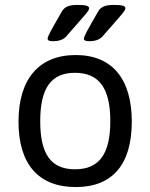

<svg xmlns="http://www.w3.org/2000/svg" viewBox="-20 -752 609 778"><path d="M293 -732C261 -732 242 -725 231 -706C185 -626 173 -605 173 -595C173 -588 180 -585 196 -585C217 -585 236 -591 247 -603C331 -699 341 -708 341 -719C341 -729 325 -732 293 -732ZM440 -732C408 -732 389 -725 378 -706C332 -626 320 -605 320 -595C320 -588 327 -585 343 -585C364 -585 383 -591 394 -603C478 -699 488 -708 488 -719C488 -729 472 -732 440 -732ZM287 -529C138 -529 55 -432 55 -259C55 -87 136 6 287 6C436 6 514 -86 514 -259C514 -433 434 -529 287 -529ZM284 -457C382 -457 427 -394 427 -261C427 -128 382 -66 284 -66C186 -66 143 -128 143 -261C143 -395 187 -457 284 -457Z"/></svg>

Font: Asap
Style: Regular
Weight: 400
Designer: Pablo Cosgaya
Foundry: Pablo Cosgaya
Version: Version 1.007;PS 001.007;hotconv 1.0.70;makeotf.lib2.5.58329